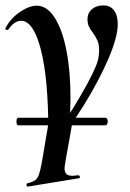

<svg xmlns="http://www.w3.org/2000/svg" viewBox="-32 -416 482 711"><path d="M29 34Q29 20 36 20H358Q362 20 364.5 24Q367 28 367 34Q367 40 364.5 44Q362 48 358 48H36Q29 48 29 34ZM330 -191Q335 -210 335 -231Q335 -252 328.5 -266.5Q322 -281 311 -296Q301 -309 296.5 -319.5Q292 -330 292 -345Q292 -368 308.5 -382Q325 -396 351 -396Q376 -396 390 -378Q404 -360 404 -326Q404 -279 369 -197.5Q334 -116 277.5 -25Q221 66 159 138L160 101Q215 27 267.5 -63.5Q320 -154 330 -191ZM69 263Q89 258 98 251.5Q107 245 112 231Q117 217 123 185L154 2L239 21L211 178Q207 202 207 207Q207 222 214 228.5Q221 235 237 235Q242 235 258 233Q262 233 263.5 238Q265 243 261 244L71 275Q68 276 66.5 270Q65 264 69 263ZM147 71Q147 -124 119.5 -231.5Q92 -339 46 -339Q33 -339 21 -330.5Q9 -322 0 -308Q-2 -305 -5 -305Q-8 -305 -10.5 -306.5Q-13 -308 -12 -311Q6 -347 41 -371Q76 -395 104 -395Q142 -395 170.5 -350.5Q199 -306 214 -229Q229 -152 229 -56Q229 -34 227 16L146 135Q147 113 147 71Z"/></svg>

Font: Cormorant Infant
Style: Bold Italic
Weight: 700
Italic angle: -10°
Designer: Christian Thalmann (Catharsis Fonts)
Foundry: Catharsis Fonts
Version: Version 4.000